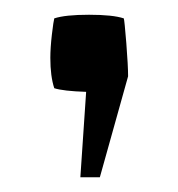

<svg xmlns="http://www.w3.org/2000/svg" viewBox="-20 -119 240 259"><path d="M96.2 4.9Q65.4 3.9 53.2 0Q47.9 -16.1 47.9 -41Q47.9 -54.2 50 -72.5Q52.2 -90.8 53.2 -94.2Q67.9 -99.1 100.1 -99.1Q132.3 -99.1 147 -94.2Q147.9 -91.8 150.4 -60.8Q152.8 -29.8 152.8 -16.1L114.7 120.1H88.4Z"/></svg>

Font: Nikodecs
Style: Medium
Weight: 500
Version: Version 0.29